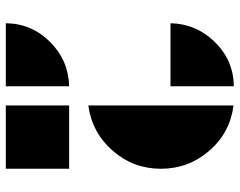

<svg xmlns="http://www.w3.org/2000/svg" viewBox="-102 -723 825 661"><g transform="rotate(90 310.5 -392.5)"><path d="M343 0V-218H561V0ZM60 0Q61 -89 124.5 -152.5Q188 -216 277 -218V0ZM60 -567Q62 -656 125 -720Q188 -784 277 -785V-567ZM343 -284V-784Q437 -772 499 -700.5Q561 -629 561 -534Q561 -439 499 -368Q437 -297 343 -284Z"/></g></svg>

Font: GENAU
Style: Stencil
Weight: 700
Version: Version 0.8